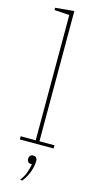

<svg xmlns="http://www.w3.org/2000/svg" viewBox="-145 -795 542 1048"><g transform="rotate(15 125.5 -270.5)"><path d="M30 -18H115V-726L30 -731V-744L136 -754V-18H221V0H30ZM88 213Q108 186 116 163Q124 140 129 114H124Q111 114 106 106.5Q101 99 101 91V89Q101 81 106 73.5Q111 66 124 66Q137 66 142 73.5Q147 81 147 89V91Q147 120 134.5 153.5Q122 187 101 213H88Z"/></g></svg>

Font: IBM Plex Serif Thin
Style: Regular
Weight: 100
Designer: Mike Abbink, Paul van der Laan, Pieter van Rosmalen
Foundry: Bold Monday
Version: Version 3.001